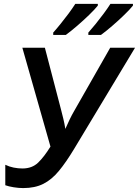

<svg xmlns="http://www.w3.org/2000/svg" viewBox="-20 -960 716 990"><path d="M99.6 9.8Q76.2 9.8 50.5 5.6Q24.9 1.5 7.3 -4.9V-110.4Q27.3 -100.6 50.3 -95.9Q73.2 -91.3 95.7 -91.3Q145.5 -91.3 176.8 -121.6Q208 -151.9 240.2 -204.1L95.2 -713.9H211.4L294.4 -396Q300.3 -374 306.6 -347.4Q313 -320.8 316.9 -295.4Q327.6 -319.8 338.9 -343.3Q350.1 -366.7 361.8 -386.7L548.3 -713.9H676.3L362.3 -192.4Q320.8 -123.5 283.7 -78.6Q246.6 -33.7 203.4 -12Q160.2 9.8 99.6 9.8ZM435.5 -779.8V-792Q452.6 -811 473.4 -836.7Q494.1 -862.3 514.4 -889.6Q534.7 -917 549.3 -939.9H665.5V-931.2Q651.4 -913.1 621.8 -884.3Q592.3 -855.5 559.1 -826.9Q525.9 -798.3 500.5 -779.8ZM254.4 -779.8V-792Q271.5 -811 292.2 -836.7Q313 -862.3 333.3 -889.6Q353.5 -917 368.2 -939.9H484.4V-931.2Q470.2 -913.1 440.7 -884.3Q411.1 -855.5 377.9 -826.9Q344.7 -798.3 319.3 -779.8Z"/></svg>

Font: Open Sans SemiBold
Style: Italic
Weight: 600
Italic angle: -12°
Designer: Monotype Design Team
Foundry: Monotype Imaging Inc.
Version: Version 3.003; ttfautohint (v1.8.4)